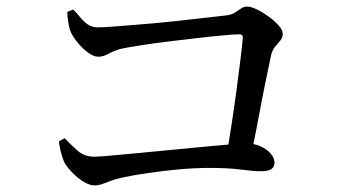

<svg xmlns="http://www.w3.org/2000/svg" viewBox="-20 -645 1040 582"><path d="M665 -160Q672 -205 680.5 -258.5Q689 -312 696 -365Q703 -418 708.5 -461.5Q714 -505 716 -530Q717 -541 705 -541Q692 -541 658.5 -538Q625 -535 581.5 -530Q538 -525 492.5 -519.5Q447 -514 409 -508Q371 -502 351 -498Q329 -493 311 -483Q293 -473 278 -473Q263 -473 245 -487Q227 -501 212.5 -519.5Q198 -538 193 -552Q189 -563 186.5 -580Q184 -597 184 -609L202 -616Q214 -604 224.5 -591Q235 -578 247.5 -570Q260 -562 277 -562Q293 -562 331 -565Q369 -568 418 -572Q467 -576 516.5 -581.5Q566 -587 606 -591.5Q646 -596 663 -598Q682 -600 692.5 -607Q703 -614 711 -619.5Q719 -625 729 -625Q741 -625 758.5 -616.5Q776 -608 794 -595Q812 -582 824.5 -568Q837 -554 837 -543Q837 -531 830 -522.5Q823 -514 814.5 -504Q806 -494 802 -479Q798 -458 790.5 -423.5Q783 -389 774.5 -344.5Q766 -300 757 -253Q748 -206 738 -160ZM266 -83Q251 -83 232 -95Q213 -107 197 -124Q181 -141 174 -155Q168 -170 163.5 -188.5Q159 -207 159 -217L176 -226Q195 -206 215.5 -188Q236 -170 266 -170Q278 -170 312 -173Q346 -176 393.5 -180.5Q441 -185 492.5 -190Q544 -195 591.5 -199.5Q639 -204 674 -207Q709 -210 722 -210Q748 -211 768.5 -202Q789 -193 800.5 -179.5Q812 -166 812 -152Q812 -139 802.5 -132.5Q793 -126 771 -126Q747 -126 710 -131Q673 -136 615 -136Q571 -136 521.5 -131.5Q472 -127 428.5 -120.5Q385 -114 357 -108Q332 -103 316.5 -97Q301 -91 289.5 -87Q278 -83 266 -83Z"/></svg>

Font: Noto Serif JP ExtraLight Medium
Style: Regular
Weight: 500
Version: Version 2.003-H1;hotconv 1.1.1;makeotfexe 2.6.0